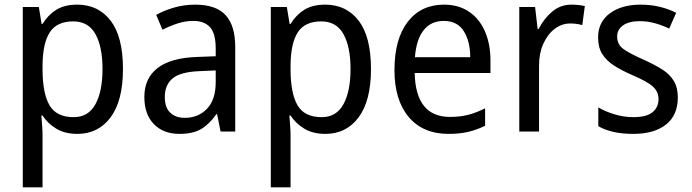

<svg xmlns="http://www.w3.org/2000/svg" viewBox="-20 -617 2977 826"><path d="M312 -597Q403 -597 456 -528Q509 -459 509 -320Q509 -184 456 -112.5Q403 -41 313 -41Q259 -41 222 -63.5Q185 -86 163 -120H158Q159 -102 161 -79Q163 -56 163 -38V189H78V-587H147L159 -514H163Q186 -552 221.5 -574.5Q257 -597 312 -597ZM295 -525Q225 -525 194.5 -478.5Q164 -432 163 -337V-319Q163 -217 192.5 -165Q222 -113 297 -113Q360 -113 390.5 -168.5Q421 -224 421 -320Q421 -416 390.5 -470.5Q360 -525 295 -525Z M820 -597Q909 -597 950.5 -552Q992 -507 992 -415V-51H929L914 -126H911Q881 -83 845.5 -62Q810 -41 752 -41Q683 -41 642 -83Q601 -125 601 -200Q601 -280 657.5 -324Q714 -368 828 -372L908 -375V-408Q908 -473 883.5 -500Q859 -527 812 -527Q777 -527 743.5 -516Q710 -505 679 -489L652 -553Q686 -572 729 -584.5Q772 -597 820 -597ZM840 -311Q757 -308 723 -280Q689 -252 689 -200Q689 -154 712.5 -132Q736 -110 775 -110Q833 -110 870.5 -149Q908 -188 908 -264V-314Z M1379 -597Q1470 -597 1523 -528Q1576 -459 1576 -320Q1576 -184 1523 -112.5Q1470 -41 1380 -41Q1326 -41 1289 -63.5Q1252 -86 1230 -120H1225Q1226 -102 1228 -79Q1230 -56 1230 -38V189H1145V-587H1214L1226 -514H1230Q1253 -552 1288.5 -574.5Q1324 -597 1379 -597ZM1362 -525Q1292 -525 1261.5 -478.5Q1231 -432 1230 -337V-319Q1230 -217 1259.5 -165Q1289 -113 1364 -113Q1427 -113 1457.5 -168.5Q1488 -224 1488 -320Q1488 -416 1457.5 -470.5Q1427 -525 1362 -525Z M1890 -597Q1953 -597 1998 -566.5Q2043 -536 2066.5 -481.5Q2090 -427 2090 -357V-303H1764Q1768 -114 1916 -114Q1959 -114 1994 -123Q2029 -132 2067 -151V-76Q2030 -58 1993.5 -49.5Q1957 -41 1910 -41Q1799 -41 1738 -114Q1677 -187 1677 -315Q1677 -449 1734 -523Q1791 -597 1890 -597ZM1889 -527Q1834 -527 1802.5 -487Q1771 -447 1765 -371H2003Q2003 -438 1975.5 -482.5Q1948 -527 1889 -527Z M2439 -597Q2453 -597 2468 -595.5Q2483 -594 2496 -591L2485 -509Q2461 -516 2433 -516Q2397 -516 2366.5 -493Q2336 -470 2317.5 -429Q2299 -388 2299 -335V-51H2214V-587H2282L2293 -492H2297Q2320 -537 2355.5 -567Q2391 -597 2439 -597Z M2896 -198Q2896 -121 2845 -81Q2794 -41 2705 -41Q2656 -41 2619 -49.5Q2582 -58 2554 -74V-155Q2582 -138 2622.5 -125.5Q2663 -113 2705 -113Q2761 -113 2787 -134Q2813 -155 2813 -191Q2813 -222 2789.5 -244Q2766 -266 2700 -294Q2654 -314 2621.5 -335Q2589 -356 2571 -384.5Q2553 -413 2553 -456Q2553 -522 2603.5 -559.5Q2654 -597 2736 -597Q2779 -597 2817 -588Q2855 -579 2889 -562L2859 -494Q2830 -508 2798 -517Q2766 -526 2732 -526Q2686 -526 2660.5 -508Q2635 -490 2635 -460Q2635 -426 2661.5 -406.5Q2688 -387 2754 -358Q2798 -338 2830 -317.5Q2862 -297 2879 -268.5Q2896 -240 2896 -198Z"/></svg>

Font: Noto Sans Tamil UI SemiCondensed
Style: Regular
Weight: 400
Width: 4
Designer: Jelle Bosma - Monotype Design Team
Foundry: Monotype Imaging Inc.
Version: Version 2.004; ttfautohint (v1.8.4.7-5d5b)